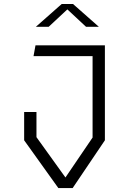

<svg xmlns="http://www.w3.org/2000/svg" viewBox="-20 -962 660 982"><path d="M103.5 -244.5V-389H166.5V-260.5L325 -40H305L453.5 -258.5V-730H516.5V-244.5L351.5 0H278.5ZM161.5 -730H494.5V-675H151.5ZM295.5 -941.5H353.5L485.5 -825H420L310.5 -927H338.5L229 -825H163.5Z"/></svg>

Font: Monaspace Krypton Var
Style: Regular
Weight: 400
Designer: Riley Cran and the Lettermatic Team
Version: Version 1.101 (Monaspace Krypton Var)